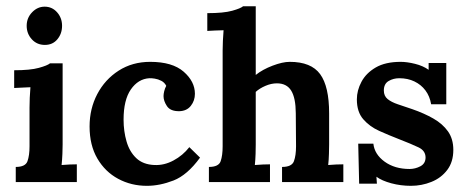

<svg xmlns="http://www.w3.org/2000/svg" viewBox="-20 -587 1505 619"><path d="M30.8 -48.8Q62 -48.8 68.6 -67.3Q75.2 -85.8 75.2 -115.5V-240.2Q75.2 -254.1 75.9 -271.5Q76.6 -289 78.1 -305.8Q66.4 -305.1 49.9 -304.5Q33.4 -304 25.7 -303.3V-360.5Q77.4 -360.5 105.2 -368.2Q133.1 -375.9 141.2 -382.8H181.9V-121Q181.9 -110.4 181.2 -91.1Q180.4 -71.9 178.6 -55Q190.3 -56.1 205 -56.7Q219.7 -57.2 227.7 -57.2V0H30.8ZM124.7 -442.2Q99 -442.2 82.5 -460.4Q66 -478.5 66 -503.9Q66 -529.2 83.4 -547.3Q100.8 -565.5 123.9 -565.5Q148.1 -565.5 164.1 -547.3Q180.1 -529.2 180.1 -503.9Q180.1 -478.5 165 -460.4Q150 -442.2 124.7 -442.2Z M453.6 12.1Q403 12.1 361 -10.5Q319 -33 293.9 -75.9Q268.8 -118.8 268.8 -179.3Q268.8 -236.2 293.5 -283.5Q318.3 -330.8 362.5 -359.2Q406.7 -387.6 464.2 -387.6Q535.8 -387.6 572.1 -355.9Q608.4 -324.2 608.4 -284.6Q608.4 -262.6 595.3 -245.9Q582.3 -229.2 558.1 -228.5Q529.5 -228.1 518.3 -244.8Q507.2 -261.5 507.2 -277.2Q507.2 -283.8 509.4 -293Q511.6 -302.2 516 -310.2Q510.5 -321.2 500 -326.5Q489.5 -331.9 478.9 -333.5Q468.3 -335.2 461.3 -334.8Q425.4 -332.6 401.9 -298.7Q378.4 -264.8 378.4 -201.3Q378.4 -163.9 388 -130.9Q397.5 -97.9 419.3 -77.2Q441.1 -56.5 477.8 -55Q509.4 -53.5 539.4 -69.7Q569.5 -85.8 590.4 -112.6L624.9 -78.8Q583.8 -22.4 539.4 -5.1Q495 12.1 453.6 12.1Z M889.3 -48.8Q920.8 -48.8 927.6 -67.3Q934.4 -85.8 934.4 -115.5L933.6 -222.2Q933.3 -271.4 918.8 -294.8Q904.3 -318.3 872.8 -318.3Q854.4 -318.3 835.7 -310.2Q817 -302.2 804.5 -290.8V-121Q804.5 -110.4 804 -91.1Q803.4 -71.9 801.6 -55Q814.1 -56.1 828.2 -56.7Q842.3 -57.2 850.4 -57.2V0H653.5V-48.8Q685 -48.8 691.4 -67.3Q697.8 -85.8 697.8 -115.5V-424.3Q697.8 -437.8 698.6 -455.6Q699.3 -473.4 700.8 -489.5Q689 -489.2 672.7 -488.6Q656.4 -488.1 648.3 -487.3V-544.6Q700.8 -544.6 728.5 -552.3Q756.1 -560 763.8 -566.9H804.5V-345.4Q826.5 -363 858.8 -375.3Q891.1 -387.6 914.2 -387.6Q983.1 -387.6 1012.1 -348Q1041.1 -308.4 1041.1 -221.5V-121Q1041.1 -110.4 1040.5 -91.1Q1040 -71.9 1038.1 -55Q1049.9 -56.1 1064.2 -56.7Q1078.5 -57.2 1086.9 -57.2V0H889.3Z M1304.7 12.1Q1272.1 12.1 1241.5 3.9Q1210.9 -4.4 1193.6 -17.2L1195.1 5.1H1137.9L1134.9 -123.9H1183.7Q1187.4 -89.5 1220 -65.8Q1252.7 -42.2 1300.3 -42.2Q1318.7 -42.2 1335.4 -51Q1352 -59.8 1352 -79.6Q1351.7 -101.2 1329.5 -111.8Q1307.3 -122.5 1264.8 -139Q1233.6 -151.1 1202.6 -165Q1171.6 -179 1151.1 -202.6Q1130.5 -226.3 1130.5 -266.6Q1130.5 -295.6 1145.4 -323.4Q1160.2 -351.3 1191.4 -369.5Q1222.6 -387.6 1271.7 -387.6Q1292.3 -387.6 1318.1 -381.2Q1344 -374.8 1361.9 -361.9V-383.9H1418.8V-250.8H1370Q1365.6 -276.9 1351.5 -295.6Q1337.4 -314.3 1315.9 -324.5Q1294.5 -334.8 1267.3 -334.8Q1248.3 -334.8 1232.9 -325.8Q1217.5 -316.8 1217.5 -295.2Q1217.5 -277.6 1229.6 -267.7Q1241.7 -257.8 1262.6 -250.8Q1283.5 -243.9 1309.1 -235.1Q1347.3 -221.9 1377.2 -204.8Q1407 -187.8 1424.3 -163.4Q1441.5 -139 1441.5 -103.8Q1441.5 -64.9 1421.9 -39.1Q1402.3 -13.2 1370.9 -0.6Q1339.6 12.1 1304.7 12.1Z"/></svg>

Font: Parastoo
Style: Regular
Weight: 400
Foundry: Saber Rastikerdar (saber.rastikerdar@gmail.com)
Version: Version 3.000